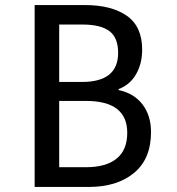

<svg xmlns="http://www.w3.org/2000/svg" viewBox="-20 -739 700 759"><path d="M117 -719H316Q421 -719 481.5 -676.5Q542 -634 542 -543Q542 -487 517.5 -445Q493 -403 449 -387V-383Q510 -370 543.5 -326Q577 -282 577 -217Q577 -111 510 -55.5Q443 0 331 0H117ZM483 -214Q483 -340 320 -340H214V-78H320Q399 -78 441 -112Q483 -146 483 -214ZM447 -530Q447 -590 412.5 -616Q378 -642 306 -642H214V-415H304Q447 -415 447 -530Z"/></svg>

Font: Nebula Sans Medium
Style: Regular
Weight: 500
Designer: Paul D. Hunt for Adobe (as Source Sans)
Foundry: Nebula Entertainment & Broadcasting LLC
Version: Version 1.010